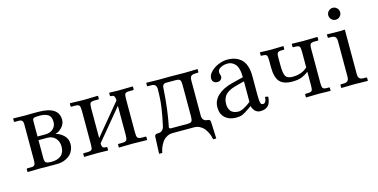

<svg xmlns="http://www.w3.org/2000/svg" viewBox="-74 -992 2938 1493"><g transform="rotate(-15 1395.5 -245.5)"><path d="M176.3 -246.1H237.8Q279.8 -246.1 303 -268.6Q326.2 -291 326.2 -323.2Q326.2 -366.2 302 -382.3Q277.8 -398.4 232.9 -398.4Q204.1 -398.4 192.9 -395.5Q181.6 -392.6 179 -386.7Q176.3 -380.9 176.3 -364.3ZM176.3 -216.8V-71.8Q176.3 -44.4 186.5 -36.1Q196.8 -27.8 232.9 -27.8Q280.8 -27.8 308.8 -51.3Q336.9 -74.7 336.9 -123Q336.9 -163.1 312.7 -189.9Q288.6 -216.8 247.1 -216.8ZM32.2 1 29.8 -1V-19Q29.8 -27.8 38.6 -27.8H70.8Q85.9 -27.8 93.8 -37.1Q101.6 -46.4 101.6 -71.3V-367.7Q101.6 -401.9 68.8 -401.9H34.7Q32.7 -401.9 31 -403.6Q29.3 -405.3 29.3 -406.7V-428.7L31.2 -430.7L128.9 -428.7L174.8 -429.7H231.9Q395 -429.7 395 -322.8Q395 -288.6 368.9 -261.5Q342.8 -234.4 318.8 -231V-229Q356.4 -218.3 382.8 -191.2Q409.2 -164.1 409.2 -125Q409.2 -98.6 400.1 -76.9Q391.1 -55.2 376.7 -41Q362.3 -26.9 343.3 -17.3Q324.2 -7.8 305.4 -3.9Q286.6 0 268.1 0H176.3L128.9 -1Z M596.7 -427.7 710.9 -430.7 712.9 -428.7V-407.7Q712.9 -401.9 707 -401.9H676.8Q649.9 -401.9 643.1 -392.1Q636.2 -382.3 636.2 -349.6V-109.9L841.8 -357.9Q841.8 -369.1 841.1 -375.2Q840.3 -381.3 837.2 -388.4Q834 -395.5 826.7 -398.7Q819.3 -401.9 807.6 -401.9Q802.2 -401.9 802.2 -406.7V-428.7L803.7 -430.7Q848.1 -428.7 877 -428.7L991.7 -430.7L993.2 -428.7V-407.7Q993.2 -401.9 987.3 -401.9H957Q930.2 -401.9 923.3 -392.3Q916.5 -382.8 916.5 -350.1V-77.1Q916.5 -47.9 923.8 -38.1Q931.2 -28.3 957 -27.8H987.3Q993.2 -27.8 993.2 -22.5V-1L991.7 1Q921.9 -1 877 -1L765.1 1V-1V-22.9Q765.1 -27.8 770.5 -27.8H801.3Q827.6 -28.8 834.7 -38.8Q841.8 -48.8 841.8 -77.1V-314.9L636.2 -67.4V-65.4Q636.2 -44.4 643.1 -36.1Q649.9 -27.8 673.3 -27.8Q679.2 -27.8 679.2 -22.5V-1L677.7 1Q628.4 -1 596.7 -1L486.3 1L484.9 -1V-22.9Q484.9 -27.8 490.2 -27.8H521Q547.9 -28.8 554.7 -38.1Q561.5 -47.4 561.5 -75.2V-348.6Q561.5 -381.8 554.4 -391.8Q547.4 -401.9 521 -401.9H490.7Q485.4 -401.9 485.4 -406.7V-428.7L487.8 -430.7Z M1181.2 -50.8Q1181.2 -45.4 1184.1 -42.7Q1187 -40 1190.4 -39.6Q1193.8 -39.1 1200.2 -39.1H1329.6Q1355.5 -39.1 1362.5 -49.6Q1369.6 -60.1 1369.6 -87.9V-342.3Q1369.6 -370.1 1362.5 -380.6Q1355.5 -391.1 1329.1 -391.1H1248.5Q1237.8 -391.1 1231 -385Q1224.1 -378.9 1222.4 -373.8Q1220.7 -368.7 1220.2 -364.7Q1213.9 -264.2 1204.1 -189.9Q1194.3 -115.7 1187.7 -85Q1181.2 -54.2 1181.2 -50.8ZM1198.2 0Q1174.3 0 1154.5 10Q1134.8 20 1122.8 33.9Q1110.8 47.9 1101.1 67.1Q1091.3 86.4 1087.2 100.3Q1083 114.3 1080.1 128.4H1054.7L1060.5 -7.8Q1061 -20 1068.4 -23.9Q1075.7 -27.8 1088.4 -27.8Q1128.4 -27.8 1138.7 -70.3Q1156.2 -148.4 1165.8 -216.3Q1175.3 -284.2 1175.3 -365.2Q1175.3 -378.9 1166.5 -390.4Q1157.7 -401.9 1133.8 -401.9H1106.9Q1100.6 -401.9 1100.6 -406.7V-428.7L1103.5 -430.7Q1181.6 -428.7 1198.2 -428.7Q1205.6 -428.7 1238 -429.2Q1270.5 -429.7 1291.5 -429.7Q1313.5 -429.7 1350.6 -429Q1387.7 -428.2 1407.2 -428.2L1513.2 -430.7L1514.6 -428.7V-409.2Q1514.6 -406.2 1512.2 -404.1Q1509.8 -401.9 1506.8 -401.9H1490.2Q1463.4 -401.9 1453.9 -391.6Q1444.3 -381.3 1444.3 -355V-75.7Q1444.3 -50.8 1456.5 -39.3Q1468.8 -27.8 1484.4 -27.8Q1508.3 -27.8 1509.3 -6.8L1515.1 128.4H1490.2Q1487.3 113.8 1482.7 99.1Q1478 84.5 1468.3 65.9Q1458.5 47.4 1446 33.4Q1433.6 19.5 1413.8 9.8Q1394 0 1370.6 0Z M1837.9 -245.1 1759.3 -224.6Q1727.5 -215.3 1706.3 -201.9Q1685.1 -188.5 1675 -172.4Q1665 -156.2 1661.6 -141.4Q1658.2 -126.5 1658.2 -107.4Q1658.2 -94.2 1661.6 -81.5Q1665 -68.8 1673.1 -56.4Q1681.2 -43.9 1697.5 -36.4Q1713.9 -28.8 1736.3 -28.8Q1756.8 -28.8 1785.9 -44.7Q1814.9 -60.5 1837.9 -80.1ZM1902.3 12.2Q1876 12.2 1859.1 -6.1Q1842.3 -24.4 1838.4 -46.4L1815.4 -30.3Q1778.3 -4.4 1758.8 3.9Q1739.3 12.2 1707 12.2Q1652.8 12.2 1619.4 -17.8Q1585.9 -47.9 1585.9 -102.5Q1585.9 -158.2 1628.9 -197.5Q1671.9 -236.8 1746.1 -255.4L1837.9 -278.3Q1837.9 -318.4 1829.6 -346.4Q1821.3 -374.5 1807.1 -387.7Q1793 -400.9 1779.5 -406.2Q1766.1 -411.6 1751.5 -411.6Q1720.2 -411.6 1694.8 -398.7Q1669.4 -385.7 1669.4 -364.3Q1669.4 -351.6 1672.9 -343.8Q1676.3 -337.9 1676.3 -325.7Q1676.3 -314 1666.3 -303.5Q1656.2 -293 1636.7 -293Q1619.1 -293 1607.9 -304Q1596.7 -314.9 1596.7 -332.5Q1596.7 -360.4 1622.8 -386.5Q1648.9 -412.6 1685.5 -427.2Q1722.2 -441.9 1754.4 -441.9Q1778.3 -441.9 1799.1 -437.7Q1819.8 -433.6 1841.1 -421.9Q1862.3 -410.2 1877.4 -391.6Q1892.6 -373 1902.1 -341.8Q1911.6 -310.5 1911.6 -269.5V-122.6Q1911.6 -71.8 1915.8 -54Q1919.9 -36.1 1936 -36.1Q1961.9 -36.1 1965.3 -86.4L1989.7 -81.1Q1985.4 -28.8 1964.1 -8.3Q1942.9 12.2 1902.3 12.2Z M2333.5 -354Q2333.5 -383.8 2326.2 -392.8Q2318.8 -401.9 2293 -401.9H2277.3Q2272 -401.9 2272 -406.7V-428.7L2273.4 -430.7L2365.7 -428.7L2478.5 -430.7L2480 -428.7V-407.2Q2480 -401.9 2474.1 -401.9H2448.7Q2423.3 -401.9 2415.8 -393.1Q2408.2 -384.3 2408.2 -354V-75.7Q2408.2 -46.4 2415.3 -37.1Q2422.4 -27.8 2448.7 -27.8H2465.3Q2470.2 -27.8 2470.2 -22.9V-1L2468.3 1Q2412.1 -1 2375 -1L2272.9 1L2271 -1.5V-22.5Q2271 -27.8 2276.9 -27.8H2293Q2319.3 -27.8 2326.4 -36.9Q2333.5 -45.9 2333.5 -75.7V-189.5Q2302.2 -166 2273.9 -155.8Q2245.6 -145.5 2202.6 -145.5Q2129.9 -145.5 2099.6 -181.2Q2069.3 -216.8 2069.3 -296.9V-355Q2069.3 -384.3 2062 -393.1Q2054.7 -401.9 2028.8 -401.9H2021Q2015.6 -401.9 2015.6 -406.7V-428.7L2016.6 -430.7L2102.1 -428.2L2204.1 -430.7L2205.6 -428.7V-407.7Q2205.6 -401.9 2199.7 -401.9H2184.6Q2159.7 -401.9 2151.9 -393.3Q2144 -384.8 2144 -360.4V-293Q2144 -229.5 2157 -205.3Q2169.9 -181.2 2213.4 -181.2Q2288.6 -181.2 2333.5 -224.6Z M2699.7 -428.7V-71.8Q2699.7 -49.3 2709.5 -38.6Q2719.2 -27.8 2742.7 -27.8H2761.7Q2770 -27.8 2770 -19.5V-1L2768.1 1Q2699.7 -1 2660.6 -1L2557.1 1L2555.2 -1V-19.5Q2555.2 -27.8 2563 -27.8H2582Q2606 -27.8 2615.5 -38.6Q2625 -49.3 2625 -71.8V-357.9Q2625 -380.4 2615.5 -391.1Q2606 -401.9 2582 -401.9H2563Q2555.2 -401.9 2555.2 -410.2V-428.7L2557.1 -430.7Q2625 -428.7 2660.6 -428.7L2697.8 -430.7ZM2618.2 -536.9Q2604 -550.8 2604 -570.8Q2604 -590.8 2618.2 -604.7Q2632.3 -618.7 2651.9 -618.7Q2671.4 -618.7 2685.5 -604.7Q2699.7 -590.8 2699.7 -570.8Q2699.7 -550.8 2685.5 -536.9Q2671.4 -522.9 2651.9 -522.9Q2632.3 -522.9 2618.2 -536.9Z"/></g></svg>

Font: Libertinage
Style: b
Weight: 400
Designer: OSP
Foundry: OSP
Version: Version 1.0; 2008; OFL relea